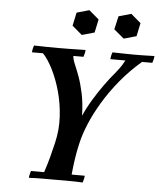

<svg xmlns="http://www.w3.org/2000/svg" viewBox="-60 -967 862 1022"><g transform="rotate(5 371.0 -456.5)"><path d="M133 2Q133 -6 135.5 -17Q138 -28 141 -35H211Q225 -77 236 -118Q247 -159 253 -186L256 -199Q272 -267 268 -336.5Q264 -406 246.5 -469.5Q229 -533 203.5 -584Q178 -635 150 -665H312Q313 -647 324 -621.5Q335 -596 348.5 -559.5Q362 -523 373 -472Q384 -421 386 -352Q406 -397 433 -441.5Q460 -486 488.5 -525.5Q517 -565 542 -594Q565 -622 575 -638.5Q585 -655 590 -665H679Q616 -611 566 -550Q516 -489 479 -427Q442 -365 419 -309.5Q396 -254 386 -211L383 -198Q374 -159 368 -118.5Q362 -78 358 -35H428Q428 -28 425.5 -17Q423 -6 420 2Q386 0 348.5 0Q311 0 277 0Q243 0 205.5 0Q168 0 133 2ZM91 -665Q91 -673 93.5 -684Q96 -695 99 -702Q133 -701 164.5 -700.5Q196 -700 227 -700Q247 -700 289 -700.5Q331 -701 374 -702Q374 -695 371.5 -684Q369 -673 366 -665ZM510 -665Q510 -673 512.5 -684Q515 -695 518 -702Q559 -701 591.5 -700.5Q624 -700 643 -700Q663 -700 685 -700.5Q707 -701 742 -702Q742 -695 739.5 -684Q737 -673 734 -665ZM376 -915 429 -870 414 -799 347 -780 294 -825 309 -896ZM600 -915 653 -870 638 -799 571 -780 517 -825 533 -896Z"/></g></svg>

Font: Poltawski Nowy Medium
Style: Italic
Weight: 500
Italic angle: -12°
Version: Version 1.001;gftools[0.9.25]